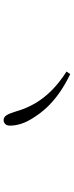

<svg xmlns="http://www.w3.org/2000/svg" viewBox="300 -878 401 1040"><g transform="rotate(90 500.0 -358.5)"><path d="M631 -178Q615 -178 605 -193.5Q595 -209 585 -242Q568 -302 539.5 -350Q511 -398 469 -439.5Q427 -481 368 -519L382 -539Q447 -507 490.5 -475Q534 -443 563.5 -411Q593 -379 614 -346Q639 -309 650 -276Q661 -243 661 -213Q661 -195 652 -186.5Q643 -178 631 -178Z"/></g></svg>

Font: Noto Serif SC ExtraLight
Style: Regular
Weight: 200
Designer: Ryoko NISHIZUKA 西塚涼子 (kana & ideographs); Frank Grießhammer (Latin, Greek & Cyrillic); Wenlong ZHANG 张文龙 (bopomofo); San
Foundry: Adobe
Version: Version 2.002-H1;hotconv 1.1.0;makeotfexe 2.6.0